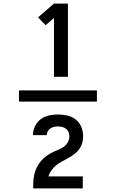

<svg xmlns="http://www.w3.org/2000/svg" viewBox="-20 -870 640 1060"><path d="M278 -446V-771L232 -731L190 -774L278 -850H355V-446ZM163 170Q163 151 164 132Q165 113 169 94.5Q173 76 181 58.5Q189 41 200.5 26Q212 11 226.5 -1Q241 -13 257.5 -22.5Q274 -32 292 -39Q310 -46 326 -55.5Q342 -65 352.5 -81.5Q363 -98 363 -117Q363 -129 358.5 -140.5Q354 -152 344.5 -159Q335 -166 323.5 -169Q312 -172 300 -172Q289 -172 278 -169.5Q267 -167 258 -161Q249 -155 243.5 -145Q238 -135 238 -124H162Q162 -124 162 -124Q162 -124 162 -124Q162 -150 173.5 -173.5Q185 -197 205 -212Q225 -227 250 -232.5Q275 -238 300 -238Q326 -238 352 -232Q378 -226 398.5 -210Q419 -194 429 -169Q439 -144 439 -117Q439 -98 433.5 -79.5Q428 -61 416.5 -45.5Q405 -30 389.5 -18.5Q374 -7 357 2.5Q340 12 323 21Q306 30 291 42Q276 54 264.5 69.5Q253 85 247 104H437V170ZM515 -309H85V-371H515Z"/></svg>

Font: Iosevka Curly Medium Extended
Style: Regular
Weight: 500
Width: 7
Monospace: yes
Designer: Belleve Invis
Foundry: Belleve Invis
Version: Version 11.1.0; ttfautohint (v1.8.3)